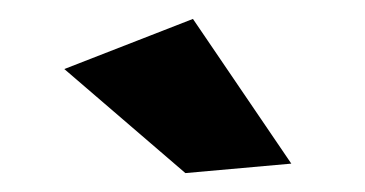

<svg xmlns="http://www.w3.org/2000/svg" viewBox="-20 -785 386 203"><path d="M184 -765 288 -612 176 -602 48 -712Z"/></svg>

Font: Montserrat SemiBold
Style: Regular
Weight: 600
Designer: Julieta Ulanovsky
Foundry: Julieta Ulanovsky
Version: Version 6.001